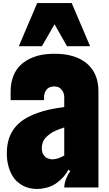

<svg xmlns="http://www.w3.org/2000/svg" viewBox="-20 -1234 718 1264"><path d="M25 -226Q25 -278 39 -321.5Q53 -365 83 -400Q113 -435 157.5 -459.5Q202 -484 263 -502Q294 -511 329 -517.5Q364 -524 403 -529V-595Q403 -605 399.5 -617.5Q396 -630 391 -637Q385 -645 378 -651.5Q371 -658 359 -662Q347 -665 337 -665Q328 -665 315.5 -662Q303 -659 296 -653Q280 -641 274 -620Q270 -608 270 -598V-575H50V-634Q50 -678 62.5 -718Q75 -758 99 -788Q148 -847 240 -870Q262 -875 287.5 -877.5Q313 -880 340 -880Q477 -880 553 -815Q628 -750 628 -634V0H403Q403 -9 405 -21.5Q407 -34 410 -43Q414 -54 418.5 -64.5Q423 -75 429 -87Q434 -96 443 -107L431 -117Q415 -89 398.5 -70.5Q382 -52 363 -37Q345 -22 323.5 -11.5Q302 -1 275 4Q263 7 250.5 8.5Q238 10 225 10Q192 10 160.5 0.5Q129 -9 101 -32Q76 -51 59 -81.5Q42 -112 34 -147Q29 -165 27 -185Q25 -205 25 -226ZM255 -260Q255 -245 258.5 -232.5Q262 -220 267 -214Q280 -194 302 -189Q314 -185 325 -185Q359 -185 403 -210V-395Q373 -385 349 -375Q325 -365 307 -351Q291 -339 278.5 -325Q266 -311 261 -294Q255 -276 255 -260ZM104 -930 225 -1214H452L573 -930H421L339 -1074L256 -930Z"/></svg>

Font: Boldonse
Style: Regular
Weight: 400
Designer: Universitype Foundry
Foundry: Universitype Foundry
Version: Version 1.000; ttfautohint (v1.8.4.7-5d5b)